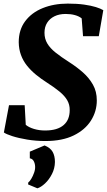

<svg xmlns="http://www.w3.org/2000/svg" viewBox="-20 -772 594 1066"><path d="M232 11Q179.5 11 131.2 3Q83 -5 48.2 -16.2Q13.5 -27.5 1.5 -36.5L30 -188H117L123 -79Q139.5 -65 168.5 -56.2Q197.5 -47.5 230 -47.5Q265 -47.5 290.8 -55.2Q316.5 -63 333.5 -77.8Q350.5 -92.5 358.8 -113.5Q367 -134.5 367 -160.5Q367.5 -190.5 353.5 -215Q339.5 -239.5 310.8 -263.2Q282 -287 239 -314.5Q207.5 -334.5 179.5 -357.5Q151.5 -380.5 130 -407.2Q108.5 -434 96.5 -466.5Q84.5 -499 84 -537.5Q84 -606.5 119.8 -654.2Q155.5 -702 217.2 -727Q279 -752 356 -752Q408 -752 446.8 -746.5Q485.5 -741 512 -732.8Q538.5 -724.5 553.5 -715.5L528.5 -571H441L433.5 -670Q418.5 -682 395.8 -688.2Q373 -694.5 344.5 -694.5Q309 -694.5 282.8 -681.8Q256.5 -669 241.8 -645.8Q227 -622.5 227 -590Q227 -557 242.5 -530.8Q258 -504.5 288.8 -480Q319.5 -455.5 365 -426.5Q405 -401 439.8 -370.5Q474.5 -340 496 -302Q517.5 -264 517.5 -214.5Q517.5 -154 485 -102.5Q452.5 -51 389 -20Q325.5 11 232 11ZM136 252 137 241Q144.5 236 153.5 221Q162.5 206 169.2 187.2Q176 168.5 175 152.5Q174.5 136.5 167.5 123Q160.5 109.5 145.5 107V70L227.5 35.5Q259.5 48.5 272.2 71Q285 93.5 285 127Q284.5 163 268.5 194.2Q252.5 225.5 230 246.5Q207.5 267.5 187.5 273.5Z"/></svg>

Font: Merriweather 24pt ExtraBold
Style: Italic
Weight: 800
Italic angle: -7.8°
Version: Version 2.101